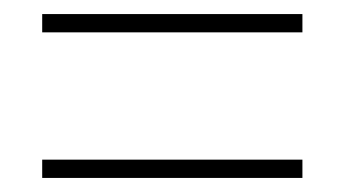

<svg xmlns="http://www.w3.org/2000/svg" viewBox="-20 -489 491 273"><path d="M40 -443H410V-469H40ZM40 -236H410V-262H40Z"/></svg>

Font: Noto Sans Sinhala UI Condensed Thin
Style: Regular
Weight: 100
Width: 3
Designer: Jelle Bosma - Monotype Design Team
Foundry: Monotype Imaging Inc.
Version: Version 2.006